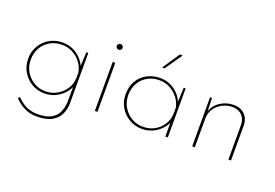

<svg xmlns="http://www.w3.org/2000/svg" viewBox="-105 -902 1990 1390"><g transform="rotate(20 890.0 -206.5)"><path d="M252 182Q227 182 200.5 176Q174 170 144.5 153.5Q115 137 82 104L93 91Q142 139 181 151.5Q220 164 251 164Q320 164 358 142.5Q396 121 411.5 85.5Q427 50 429 7L430 -130L436 -124Q415 -66 363.5 -30Q312 6 249 6Q195 6 151 -20Q107 -46 80.5 -90.5Q54 -135 54 -190Q54 -248 81 -292.5Q108 -337 152.5 -361.5Q197 -386 251 -386Q311 -386 360 -352.5Q409 -319 431 -267L428 -256L434 -378H449V8Q449 52 432 91.5Q415 131 372 156.5Q329 182 252 182ZM74 -190Q74 -140 97.5 -99.5Q121 -59 161.5 -35Q202 -11 251 -11Q300 -11 340.5 -34.5Q381 -58 405 -96Q429 -134 430 -178V-221Q422 -263 396.5 -296.5Q371 -330 333.5 -349.5Q296 -369 251 -369Q202 -369 161.5 -346.5Q121 -324 97.5 -283.5Q74 -243 74 -190Z M637 -378H657V0H637ZM625 -497Q625 -506 631.5 -512.5Q638 -519 648 -519Q657 -519 663.5 -512.5Q670 -506 670 -497Q670 -488 663.5 -481.5Q657 -475 648 -475Q638 -475 631.5 -481.5Q625 -488 625 -497Z M1000 6Q946 6 902 -20Q858 -46 831.5 -90Q805 -134 805 -189Q805 -252 832 -296Q859 -340 903.5 -363Q948 -386 1003 -386Q1062 -386 1110.5 -352.5Q1159 -319 1181 -266L1179 -253L1184 -378H1199V0H1180V-129L1183 -115Q1173 -89 1155 -67Q1137 -45 1113 -28.5Q1089 -12 1060.5 -3Q1032 6 1000 6ZM1002 -11Q1051 -11 1091 -33Q1131 -55 1155 -93.5Q1179 -132 1180 -181V-222Q1172 -263 1146.5 -296Q1121 -329 1083.5 -349Q1046 -369 1002 -369Q953 -369 912.5 -347Q872 -325 848.5 -284.5Q825 -244 825 -190Q825 -140 849 -99.5Q873 -59 913 -35Q953 -11 1002 -11ZM1098 -595 1006 -462H987L1076 -595Z M1402 -378 1406 -256 1403 -270Q1419 -324 1465.5 -354.5Q1512 -385 1569 -385Q1622 -385 1653.5 -353.5Q1685 -322 1686 -273V0H1666V-271Q1665 -311 1639.5 -338.5Q1614 -366 1567 -368Q1525 -368 1488.5 -349.5Q1452 -331 1429.5 -297.5Q1407 -264 1407 -219V0H1387V-378Z"/></g></svg>

Font: Josefin Sans Thin Thin
Style: Regular
Weight: 250
Version: Version 2.001